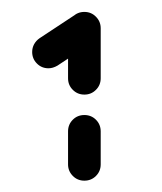

<svg xmlns="http://www.w3.org/2000/svg" viewBox="-20 -687 276 327"><path d="M123.7 -379.3Q112 -379.3 104 -387.4Q95.9 -395.6 95.9 -407V-463.3Q95.9 -475 104 -483.1Q112 -491.1 123.7 -491.1Q135.4 -491.1 143.4 -483.1Q151.5 -475 151.5 -463.3V-407Q151.5 -395.4 143.4 -387.3Q135.4 -379.3 123.7 -379.3ZM123.7 -666.7Q135.4 -666.7 143.4 -658.5Q151.5 -650.4 151.5 -638.9Q151.5 -631.9 148.1 -625.7Q144.8 -619.6 138.9 -615.6L77.8 -575.2Q70 -570.7 62.6 -570.7Q50.9 -570.7 42.9 -578.8Q34.8 -586.9 34.8 -598.5Q34.8 -605.6 38.1 -611.7Q41.5 -617.8 47.4 -621.9L108.5 -662.2Q116.3 -666.7 123.7 -666.7ZM123.7 -525.9Q112 -525.9 104 -534Q95.9 -542 95.9 -553.7V-638.9Q95.9 -650.6 104 -658.6Q112 -666.7 123.7 -666.7Q135.4 -666.7 143.4 -658.5Q151.5 -650.4 151.5 -638.9V-553.7Q151.5 -542 143.4 -534Q135.4 -525.9 123.7 -525.9Z"/></svg>

Font: 26F Galaxy Sans
Style: Regular
Weight: 400
Designer: C₂₉H₂₅N₃O₅
Version: Version 1.100;FEAKit 1.0